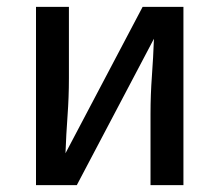

<svg xmlns="http://www.w3.org/2000/svg" viewBox="-20 -540 640 560"><path d="M85 0V-520H181V-312Q181 -257 177 -202.5Q173 -148 171 -93L396 -520H515V0H419V-208Q419 -263 423 -317.5Q427 -372 429 -427L204 0Z"/></svg>

Font: Iosevka SS04 Medium Extended
Style: Regular
Weight: 500
Width: 7
Monospace: yes
Designer: Belleve Invis
Foundry: Belleve Invis
Version: Version 19.0.0; ttfautohint (v1.8.4)